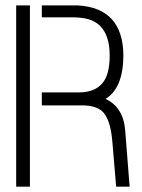

<svg xmlns="http://www.w3.org/2000/svg" viewBox="-20 -704 536 724"><path d="M41 0V-683.6H92.8V0ZM137.7 -306.6V-355.5H275.4Q367.2 -355.5 386.7 -432.6Q393.6 -459 393.6 -494.1Q393.6 -608.4 312.5 -631.8Q287.1 -638.7 253.9 -638.7H137.7V-683.6H273.4Q444.3 -673.8 445.3 -494.1Q444.3 -371.1 377.9 -331.1Q445.3 -299.8 452.1 -211.9L468.8 0H418L403.3 -173.8Q395.5 -260.7 362.3 -287.1Q335 -307.6 285.2 -306.6Z"/></svg>

Font: Post No Bills Jaffna
Style: Regular
Weight: 400
Designer: Kosala Senevirathne, Siva Puranthara, Lasantha Premarathna, Tharique Azeez
Foundry: Mooniak
Version: Version 1.220 ; ttfautohint (v1.6)